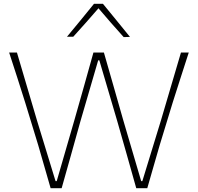

<svg xmlns="http://www.w3.org/2000/svg" viewBox="-20 -989 1039 1009"><path d="M246 0Q230.5 -53.5 213.2 -113.8Q196 -174 181 -225.5L113 -448Q94.5 -507.5 71.5 -579Q48.5 -650.5 28 -713H69Q94 -627.5 122 -533.5Q150 -439.5 175 -354L272 -37H278L371 -358Q394.5 -440 421.2 -535Q448 -630 471 -713H526Q550.5 -627.5 577 -535.2Q603.5 -443 628 -356.5L722 -37H728L826.5 -358.5Q851 -442 878.8 -536Q906.5 -630 931 -713H972Q951.5 -649.5 929 -579.8Q906.5 -510 887.5 -450L819 -225.5Q803.5 -172 786.2 -112Q769 -52 754 0H696Q672.5 -83.5 646 -177.5Q619.5 -271.5 596 -353L502 -672H496L403 -353Q380 -270.5 353.8 -176.8Q327.5 -83 304 0ZM630 -794Q561 -870.5 497.5 -945.5Q465 -908 432.2 -870.8Q399.5 -833.5 365 -796H332Q368 -839.5 403.5 -882.5Q439 -925.5 474 -969H521Q556 -926.5 591.8 -882.5Q627.5 -838.5 663 -795Z"/></svg>

Font: Commissioner Loud Thin
Style: Regular
Weight: 100
Designer: Kostas Bartsokas
Foundry: Kostas Bartsokas
Version: Version 1.000; ttfautohint (v1.8.3)